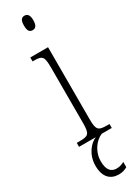

<svg xmlns="http://www.w3.org/2000/svg" viewBox="-255 -761 739 1011"><g transform="rotate(-30 114.0 -255.5)"><path d="M117 -654C134 -654 146 -664 146 -698C146 -731 134 -742 117 -742C100 -742 89 -731 89 -698C89 -664 100 -654 117 -654ZM21 0H123C88 14 46 61 46 130C46 201 82 231 131 231C151 231 167 226 183 217V185C165 195 152 198 135 198C103 198 82 176 82 124C82 61 122 15 159 0H220V-24H207C152 -24 142 -32 142 -100V-536H34V-512H41C94 -512 102 -503 102 -434V-99C102 -31 92 -24 36 -24H21Z"/></g></svg>

Font: Noto Serif Khmer ExtraCondensed ExtraLight
Style: Regular
Weight: 200
Width: 2
Designer: Danh Hong and the Monotype Design Team
Foundry: Monotype Imaging Inc.
Version: Version 2.004